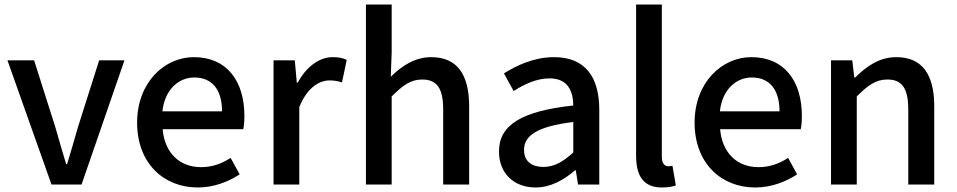

<svg xmlns="http://www.w3.org/2000/svg" viewBox="-20 -817 4236 850"><path d="M208 0H341L531 -550H419L325 -254C310 -200 293 -144 277 -90H273C257 -144 240 -200 225 -254L131 -550H13Z M855 13C927 13 990 -12 1041 -45L1001 -118C961 -92 919 -77 870 -77C775 -77 709 -140 700 -245H1057C1060 -258 1062 -281 1062 -303C1062 -459 984 -564 838 -564C709 -564 587 -453 587 -274C587 -93 706 13 855 13ZM699 -324C709 -420 771 -474 840 -474C920 -474 963 -419 963 -324Z M1191 0H1305V-343C1340 -430 1394 -461 1439 -461C1461 -461 1475 -458 1494 -452L1515 -552C1498 -560 1480 -564 1453 -564C1394 -564 1336 -522 1298 -451H1294L1285 -550H1191Z M1600 0H1714V-390C1763 -439 1798 -465 1849 -465C1914 -465 1942 -427 1942 -332V0H2057V-346C2057 -486 2005 -564 1889 -564C1818 -564 1759 -526 1710 -477L1714 -586V-797H1600Z M2351 13C2417 13 2476 -20 2526 -63H2529L2539 0H2633V-331C2633 -477 2570 -564 2433 -564C2345 -564 2268 -528 2211 -492L2254 -414C2301 -444 2355 -470 2413 -470C2494 -470 2517 -414 2518 -350C2289 -325 2189 -264 2189 -146C2189 -49 2256 13 2351 13ZM2386 -78C2337 -78 2300 -100 2300 -154C2300 -215 2355 -257 2518 -277V-142C2473 -101 2434 -78 2386 -78Z M2910 13C2938 13 2958 9 2972 4L2957 -83C2947 -81 2943 -81 2938 -81C2924 -81 2910 -92 2910 -123V-797H2796V-129C2796 -40 2827 13 2910 13Z M3323 13C3395 13 3458 -12 3509 -45L3469 -118C3429 -92 3387 -77 3338 -77C3243 -77 3177 -140 3168 -245H3525C3528 -258 3530 -281 3530 -303C3530 -459 3452 -564 3306 -564C3177 -564 3055 -453 3055 -274C3055 -93 3174 13 3323 13ZM3167 -324C3177 -420 3239 -474 3308 -474C3388 -474 3431 -419 3431 -324Z M3659 -550V0H3773V-390C3822 -439 3857 -465 3908 -465C3973 -465 4001 -427 4001 -332V0H4116V-346C4116 -486 4064 -564 3948 -564C3872 -564 3816 -523 3766 -474H3762L3753 -550Z"/></svg>

Font: Kinto Sans Med
Style: Regular
Weight: 500
Designer: Authors: Ryoko NISHIZUKA  (kana & ideographs); Paul D. Hunt (Latin, Greek & Cyrillic); Wenlong ZHANG  (bopomofo); Sandol
Foundry: Adobe Systems Incorporated, ookami Inc.
Version: Version 0.001